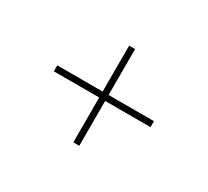

<svg xmlns="http://www.w3.org/2000/svg" viewBox="-83 -524 666 614"><g transform="rotate(30 250.0 -217.5)"><path d="M239 -396.5H261V-227H428.5V-205H261V-39.5H239V-205H71.5V-227H239Z"/></g></svg>

Font: Newsreader 16pt ExtraLight
Style: Regular
Weight: 275
Designer: Hugues Gentile
Foundry: Production Type
Version: Version 1.003; ttfautohint (v1.8.3)